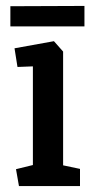

<svg xmlns="http://www.w3.org/2000/svg" viewBox="-20 -628 316 648"><path d="M44 0 34 -57 91 -71V-404L39 -402L29 -465L162 -489L193 -454V-70L250 -58V0ZM15 -539V-607L265 -608V-539Z"/></svg>

Font: Kreon Light Medium
Style: Regular
Weight: 500
Version: Version 2.002